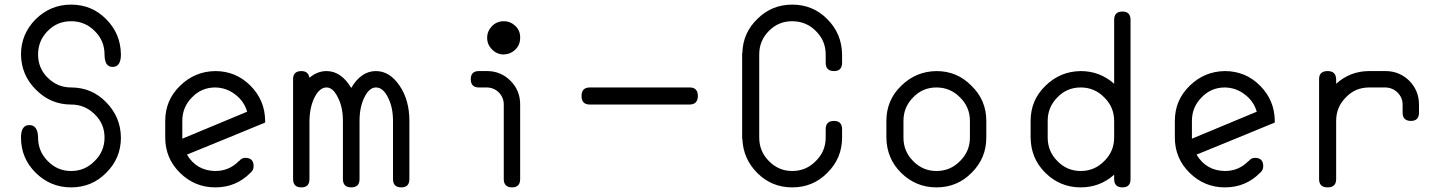

<svg xmlns="http://www.w3.org/2000/svg" viewBox="-20 -812 6290 832"><path d="M71 -216C71 -156 92.3 -105 135 -63C177.7 -21 228.7 0 288 0C348 0 398.7 -21 440 -63C482.7 -105 504 -156 504 -216C503.3 -275.3 482 -326.3 440 -369C398.7 -411.7 348 -433 288 -433C248.7 -433 215 -447 187 -475C159 -502.3 145 -536 145 -576C145 -616 159 -650 187 -678C214.3 -706 248 -720 288 -720C328 -720 362 -706 390 -678C418.7 -650 433 -616 433 -576C433 -540 444.7 -522 468 -522C492 -522 504 -540 504 -576C503.3 -636 482 -687 440 -729C398.7 -771 348 -792 288 -792C228.7 -792 177.7 -771 135 -729C92.3 -686.3 71 -635.3 71 -576C71.7 -516.7 93 -466 135 -424C177.7 -380.7 228.7 -359 288 -359C328 -359 362 -345 390 -317C418.7 -289.7 433 -256 433 -216C433 -176 418.7 -142 390 -114C362 -85.3 328 -71 288 -71C248.7 -71 215 -85.3 187 -114C159 -142 145 -176 145 -216C144.3 -252 131.7 -270 107 -270C83 -270 71 -252 71 -216Z M696 -216C696 -156 717.3 -105 760 -63C802.7 -21 853.7 0 913 0C973 0 1023.7 -21 1065 -63C1074.3 -70.3 1079 -80 1079 -92C1079 -116 1067 -128 1043 -128C1032.3 -128 1023.3 -123.3 1016 -114H1015C987 -85.3 953 -71 913 -71C859 -71.7 818 -95.3 790 -142C940.7 -203.3 1053.7 -249.7 1129 -281V-288V-289C1128.3 -348.3 1107 -399 1065 -441C1023 -483 972.3 -504 913 -504C853.7 -503.3 802.7 -482 760 -440C717.3 -398.7 696 -348 696 -288V-251V-229ZM1051 -328C925.7 -276 832 -237 770 -211V-213V-216V-288C770 -328 784 -362 812 -390C839.3 -418.7 873 -433 913 -433C945.7 -432.3 974.7 -422 1000 -402C1025.3 -382.7 1042.3 -358 1051 -328Z M1754 -36V-288C1754 -348 1740 -398.7 1712 -440C1683.3 -482.7 1649 -504 1609 -504C1566.3 -504 1530.7 -479.7 1502 -431C1472.7 -479.7 1437 -504 1395 -504C1368.3 -504 1343.7 -494.3 1321 -475C1317.7 -494.3 1306 -504 1286 -504C1262 -504 1250 -492.3 1250 -469V-395V-351V-288V-216V-36C1250 -12 1262 0 1286 0C1309.3 0 1321 -12 1321 -36V-216V-288C1321.7 -328 1329 -362 1343 -390C1357.7 -418.7 1375 -433 1395 -433C1413.7 -433 1430 -418.7 1444 -390C1458.7 -362 1466 -328 1466 -288V-36C1466 -12 1478 0 1502 0C1526 0 1538 -12 1538 -36V-288C1538 -328 1545 -362 1559 -390C1573 -418.7 1589.7 -433 1609 -433C1629.7 -433 1647 -418.7 1661 -390C1675.7 -362 1683 -328 1683 -288V-36C1683 -12 1695 0 1719 0C1742.3 0 1754 -12 1754 -36Z M2234 -36V-180V-252V-359V-360C2234 -400 2220 -434 2192 -462C2164 -490 2130.3 -504 2091 -504H2055C2031.7 -504 2020 -492.3 2020 -469C2020 -445 2031.7 -433 2055 -433H2091C2111 -432.3 2128 -425 2142 -411C2156 -396.3 2163 -379 2163 -359V-252V-180V-36C2163 -12 2175 0 2199 0C2222.3 0 2234 -12 2234 -36ZM2163 -720C2143 -720 2126 -713 2112 -699C2098 -684.3 2091 -667.3 2091 -648C2091 -628.7 2098 -612 2112 -598C2126 -583.3 2143 -576 2163 -576C2183 -576.7 2200 -584 2214 -598C2227.3 -611.3 2234 -628 2234 -648C2234.7 -668 2228 -685 2214 -699C2199.3 -713 2182.3 -720 2163 -720Z M2536 -433C2512 -433 2500 -420.7 2500 -396C2500 -371.3 2512 -359 2536 -359H2969C2992.3 -359.7 3004 -372 3004 -396C3004 -420.7 2992.3 -433 2969 -433Z M3413 0C3473 0 3523.7 -21 3565 -63C3607.7 -105 3629 -156 3629 -216V-252C3629 -276 3617.3 -288 3594 -288C3570 -288 3558 -276 3558 -252V-216C3558 -176 3543.7 -142 3515 -114C3487 -85.3 3453 -71 3413 -71C3373.7 -71 3340 -85.3 3312 -114C3284 -142 3270 -176 3270 -216V-576C3270 -616 3284 -650 3312 -678C3339.3 -706 3373 -720 3413 -720C3453 -720 3487 -706 3515 -678C3543.7 -650 3558 -616 3558 -576V-540C3558 -516 3570 -504 3594 -504C3617.3 -504 3629 -516 3629 -540V-576C3628.3 -636 3607 -687 3565 -729C3523.7 -771 3473 -792 3413 -792C3354.3 -792 3304.3 -771.7 3263 -731C3221 -691 3199 -642.3 3197 -585V-582C3196.3 -582 3196 -581.7 3196 -581V-576V-351V-267V-216V-211C3196 -210.3 3196.3 -209.7 3197 -209V-208C3199.7 -150.7 3221.7 -101.7 3263 -61C3304.3 -20.3 3354.3 0 3413 0Z M4254 -288C4254 -348 4232.7 -398.7 4190 -440C4148.7 -482.7 4098 -504 4038 -504C3978.7 -503.3 3927.7 -482 3885 -440C3842.3 -398.7 3821 -348 3821 -288V-254V-233V-216C3821.7 -155.3 3843 -104.3 3885 -63C3927.7 -21 3978.7 0 4038 0C4098 0 4148.7 -21 4190 -63C4232.7 -105 4254 -156 4254 -216ZM4038 -433C4078 -433 4112 -418.7 4140 -390C4168.7 -362 4183 -328 4183 -288V-216C4183 -176 4168.7 -142 4140 -114C4112 -85.3 4078 -71 4038 -71C3998.7 -71 3965 -85.3 3937 -114C3909 -142 3895 -176 3895 -216V-288C3895 -328 3909 -362 3937 -390C3964.3 -418.7 3998 -433 4038 -433Z M4446 -288V-254V-233V-216C4446.7 -155.3 4468 -104.3 4510 -63C4552.7 -21 4603.7 0 4663 0C4718.3 0 4766.7 -18.3 4808 -55V-36C4808 -12 4820 0 4844 0C4867.3 0 4879 -12 4879 -36V-726C4879 -750 4867.3 -762 4844 -762C4820 -762 4808 -750 4808 -726V-449C4766.7 -485.7 4718.3 -504 4663 -504C4603.7 -503.3 4552.7 -482 4510 -440C4467.3 -398.7 4446 -348 4446 -288ZM4663 -433C4703 -433 4737 -418.7 4765 -390C4793.7 -362 4808 -328 4808 -288V-216C4808 -176 4793.7 -142 4765 -114C4737 -85.3 4703 -71 4663 -71C4623.7 -71 4590 -85.3 4562 -114C4534 -142 4520 -176 4520 -216V-288C4520 -328 4534 -362 4562 -390C4589.3 -418.7 4623 -433 4663 -433Z M5071 -216C5071 -156 5092.3 -105 5135 -63C5177.7 -21 5228.7 0 5288 0C5348 0 5398.7 -21 5440 -63C5449.3 -70.3 5454 -80 5454 -92C5454 -116 5442 -128 5418 -128C5407.3 -128 5398.3 -123.3 5391 -114H5390C5362 -85.3 5328 -71 5288 -71C5234 -71.7 5193 -95.3 5165 -142C5315.7 -203.3 5428.7 -249.7 5504 -281V-288V-289C5503.3 -348.3 5482 -399 5440 -441C5398 -483 5347.3 -504 5288 -504C5228.7 -503.3 5177.7 -482 5135 -440C5092.3 -398.7 5071 -348 5071 -288V-251V-229ZM5426 -328C5300.7 -276 5207 -237 5145 -211V-213V-216V-288C5145 -328 5159 -362 5187 -390C5214.3 -418.7 5248 -433 5288 -433C5320.7 -432.3 5349.7 -422 5375 -402C5400.3 -382.7 5417.3 -358 5426 -328Z M5770 -36V-288C5770 -328 5784 -362 5812 -390C5839.3 -418.7 5873 -433 5913 -433H5984C6004.7 -432.3 6022 -425 6036 -411C6050.7 -396.3 6058 -379 6058 -359V-324C6058 -300 6070 -288 6094 -288C6117.3 -288 6129 -300 6129 -324V-359C6129 -399 6115 -433.3 6087 -462C6058.3 -490 6024 -504 5984 -504H5913C5858.3 -504 5810.7 -485.7 5770 -449V-469C5769.3 -492.3 5757 -504 5733 -504C5708.3 -504 5696 -492.3 5696 -469V-342V-288V-84V-36C5696 -12 5708.3 0 5733 0C5757.7 0 5770 -12 5770 -36Z"/></svg>

Font: Semi-Coder
Style: Regular
Weight: 400
Version: 0.1000